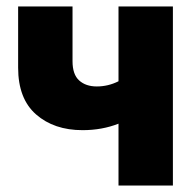

<svg xmlns="http://www.w3.org/2000/svg" viewBox="-20 -573 603 593"><path d="M346 0V-191Q295 -171 235 -171Q147 -171 91.5 -219.5Q36 -268 36 -364V-553H204V-384Q204 -343 224.5 -324.5Q245 -306 279 -306Q314 -306 346 -322V-553H514V0Z"/></svg>

Font: Noto Sans Mono SemiCondensed Black
Style: Regular
Weight: 900
Width: 4
Designer: Monotype Design Team
Foundry: Monotype Imaging Inc.
Version: Version 2.014; ttfautohint (v1.8.4.7-5d5b)